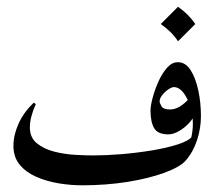

<svg xmlns="http://www.w3.org/2000/svg" viewBox="-20 -538 631 565"><path d="M546.9 -138.2 571.3 -196.3Q571.3 -161.1 560.1 -126.2Q548.8 -91.3 526.4 -65.4Q510.3 -46.9 464.8 -30Q419.4 -13.2 356.2 -2.9Q293 7.3 221.7 7.3Q188 7.3 152.6 1.5Q117.2 -4.4 86.9 -17.6Q56.6 -30.8 38.1 -53.2Q19.5 -75.7 19.5 -108.9Q19.5 -140.1 34.4 -173.6Q49.3 -207 79.1 -235.8L85.4 -231.9Q67.9 -192.9 67.9 -163.1Q67.9 -133.3 88.4 -116.5Q108.9 -99.6 139.6 -91.8Q170.4 -84 201.7 -82.3Q232.9 -80.6 254.9 -80.6Q290 -80.6 335.7 -84.2Q381.3 -87.9 426 -95.2Q470.7 -102.5 503.9 -113.3Q537.1 -124 546.9 -138.2ZM541.5 -127.9Q551.3 -166 545.2 -201.2Q539.1 -236.3 524.2 -259Q509.3 -281.7 491.7 -281.7Q485.4 -281.7 475.3 -274.9Q465.3 -268.1 457.5 -258.3Q449.7 -248.5 449.7 -239.3Q449.7 -234.9 455.3 -225.3Q460.9 -215.8 480.5 -215.8Q498.5 -215.8 516.6 -229.5Q534.7 -243.2 539.6 -253.9L553.2 -205.1Q550.3 -191.4 537.4 -177Q524.4 -162.6 507.3 -152.6Q490.2 -142.6 475.6 -142.6Q444.3 -142.6 433.6 -160.9Q422.9 -179.2 422.9 -213.4Q422.9 -226.1 429 -249.5Q435.1 -272.9 445.8 -297.1Q456.5 -321.3 471.2 -338.1Q485.8 -355 503.4 -355Q525.9 -355 540.8 -331.8Q555.7 -308.6 563.5 -272.2Q571.3 -235.8 571.3 -196.3Q566.9 -172.9 559.1 -156.5Q551.3 -140.1 541.5 -127.9ZM503.9 -518.1Q535.2 -496.1 554.7 -467.3L503.9 -416.5Q494.1 -431.6 481.2 -444.1Q468.3 -456.5 453.1 -467.3Z"/></svg>

Font: Lateef
Style: Regular
Weight: 400
Designer: SIL International
Foundry: SIL International
Version: Version 4.200